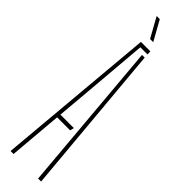

<svg xmlns="http://www.w3.org/2000/svg" viewBox="-322 -923 907 907"><g transform="rotate(45 132.0 -469.5)"><path d="M30 0 101 -800H164L165 -780H117L90 -460L75 -288H165L160 -268H73L50 0ZM214 0 174 -461 148 -760H166L234 0ZM122 -840 67 -939H88L143 -840Z"/></g></svg>

Font: Big Shoulders Stencil Thin
Style: Regular
Weight: 100
Designer: Patric King
Foundry: XO Type Co
Version: Version 2.001